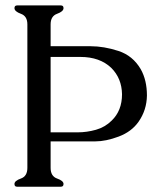

<svg xmlns="http://www.w3.org/2000/svg" viewBox="-20 -706 602 726"><path d="M171.4 -613.8V-531.2H322.8Q373 -531.2 427.7 -513.4Q482.4 -495.6 512.2 -444.3Q535.6 -402.8 535.6 -344.7Q534.7 -289.6 503.9 -245.6Q477.5 -208 429 -189.7Q380.4 -171.4 340.3 -171.4H171.4V-71.3Q171.4 -39.6 195.8 -31Q220.2 -22.5 220.2 -10.3Q220.2 0 210 0H44.4Q34.7 0 34.7 -10.3Q34.7 -22.5 59.1 -31Q83.5 -39.6 83.5 -71.3V-613.8Q83.5 -645 59.1 -653.8Q34.7 -662.6 34.7 -675.3Q34.7 -685.5 44.9 -685.5H210Q220.2 -685.5 220.2 -675.3Q220.2 -662.6 195.8 -653.8Q171.4 -645 171.4 -613.8ZM171.4 -205.6H274.4Q308.1 -205.6 342.8 -215.3Q377.4 -225.1 402.3 -250Q441.4 -287.6 441.4 -349.6Q440.4 -409.7 400.9 -449.2Q357.4 -490.7 284.2 -490.7H171.4Z"/></svg>

Font: Caudex
Style: Regular
Weight: 400
Version: Version 1.01